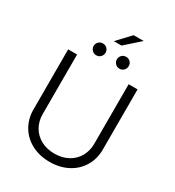

<svg xmlns="http://www.w3.org/2000/svg" viewBox="-235 -1146 1177 1292"><g transform="rotate(30 353.5 -499.5)"><path d="M623 -707V-239.3Q623 -167.5 589.1 -110.4Q555.2 -53.2 493.7 -20.8Q432.1 11.7 353.5 11.7Q274.4 11.7 213.1 -20.8Q151.9 -53.2 117.9 -110.4Q84 -167.5 84 -239.3V-707H153.3V-244.1Q153.3 -189 178.2 -145.5Q203.1 -102.1 248.5 -77.4Q293.9 -52.7 353.5 -52.7Q413.1 -52.7 458.5 -77.4Q503.9 -102.1 528.8 -145.8Q553.7 -189.5 553.7 -244.1V-707ZM418 -1009.8H496.1L381.8 -908.2H322.3ZM220.7 -812.5Q220.7 -831.5 234.4 -845.2Q248 -858.9 266.6 -858.4Q286.6 -858.9 299.8 -845.5Q313 -832 313.5 -812.5Q313 -793.5 299.6 -779.8Q286.1 -766.1 266.6 -766.6Q248 -766.1 234.4 -780Q220.7 -793.9 220.7 -812.5ZM401.4 -812.5Q400.9 -831.5 414.6 -845.2Q428.2 -858.9 447.3 -858.4Q466.8 -858.9 480.2 -845.5Q493.7 -832 493.2 -812.5Q493.7 -793.5 480 -779.8Q466.3 -766.1 447.3 -766.6Q428.7 -766.1 414.8 -780Q400.9 -793.9 401.4 -812.5Z"/></g></svg>

Font: Pretendard GOV Light
Style: Regular
Weight: 300
Designer: Base glyphs from Inter by Rasmus Andersson; Hangeul glyphs from Noto Sans CJK(Source Han Sans) by Jang Soo-young and Kan
Foundry: Kil Hyung-jin
Version: Version 1.309